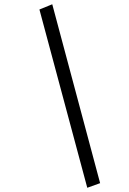

<svg xmlns="http://www.w3.org/2000/svg" viewBox="-20 -743 615 913"><path d="M456.1 127.9 395 149.9 167.5 -697.8 228.5 -722.7Z"/></svg>

Font: Elstob
Style: Italic
Weight: 400
Italic angle: -20°
Designer: Peter S. Baker
Version: Version 1.015